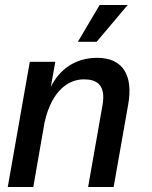

<svg xmlns="http://www.w3.org/2000/svg" viewBox="-20 -747 609 767"><path d="M389 -324 332 0H434L492 -329C513 -446 471 -516 368 -516C281 -516 218 -470 183 -400L201 -500H99L11 0H113L158 -258C188 -391 258 -430 315 -430C365 -430 405 -410 389 -324ZM291 -580H366L490 -727H378Z"/></svg>

Font: Uncut Sans Medium
Style: Italic
Weight: 500
Italic angle: -10°
Designer: Kasper Nordkvist
Foundry: Uncut Type
Version: Version 1.111;FEAKit 1.0